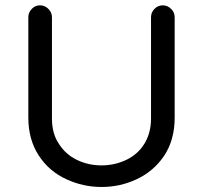

<svg xmlns="http://www.w3.org/2000/svg" viewBox="-20 -708 780 738"><path d="M236.3 -18.6Q168.9 -48.8 128.9 -110.4Q88.9 -171.9 88.9 -255.9V-641.6Q88.9 -660.2 102.1 -673.8Q115.2 -687.5 133.8 -687.5Q152.3 -687.5 166 -673.8Q179.7 -660.2 179.7 -641.6V-252.9Q179.7 -193.4 207 -154.3Q232.4 -114.3 275.9 -93.3Q319.3 -72.3 370.1 -72.3Q419.9 -72.3 463.9 -92.8Q509.8 -114.3 535.2 -155.8Q560.5 -197.3 560.5 -252.9V-641.6Q560.5 -660.2 573.7 -673.8Q586.9 -687.5 605.5 -687.5Q624 -687.5 637.7 -673.8Q651.4 -660.2 651.4 -641.6V-255.9Q651.4 -169.9 610.4 -108.4Q570.3 -49.8 506.3 -19.5Q442.4 10.7 370.1 10.7Q299.8 10.7 236.3 -18.6Z"/></svg>

Font: jf-openhuninn-1.0
Style: Regular
Weight: 400
Designer: [Kosugi Maru]
      Designed by Motoya company      

      [Varela Round]
      Joe Prince(Latin component); Avraham Co
Foundry: justfont CO.,LTD.
Version: 1.0